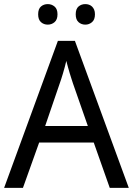

<svg xmlns="http://www.w3.org/2000/svg" viewBox="-20 -916 648 936"><path d="M515.1 0 437 -221.2H170.9L91.8 0H0L262.2 -716.8H345.2L607.9 0ZM408.2 -301.8 335.9 -508.8Q333 -517.6 328.9 -530.3Q324.7 -543 320.3 -557.6Q315.9 -572.3 311.5 -588.1Q307.1 -604 303.2 -619.1Q299.8 -604 295.4 -587.9Q291 -571.8 286.6 -556.9Q282.2 -542 278.1 -529.5Q273.9 -517.1 271 -508.8L200.2 -301.8ZM166 -846.2Q166 -872.6 179.7 -884.3Q193.4 -896 212.9 -896Q231.9 -896 246.1 -884Q260.3 -872.1 260.3 -846.2Q260.3 -820.3 246.1 -808.1Q231.9 -795.9 212.9 -795.9Q193.4 -795.9 179.7 -808.1Q166 -820.3 166 -846.2ZM349.1 -846.2Q349.1 -872.6 362.8 -884.3Q376.5 -896 396 -896Q405.3 -896 413.8 -893.1Q422.4 -890.1 428.7 -884Q435.1 -877.9 439 -868.7Q442.9 -859.4 442.9 -846.2Q442.9 -820.3 428.7 -808.1Q414.6 -795.9 396 -795.9Q376.5 -795.9 362.8 -808.1Q349.1 -820.3 349.1 -846.2Z"/></svg>

Font: Droid Sans
Style: Regular
Weight: 400
Version: Version 1.00 build 113